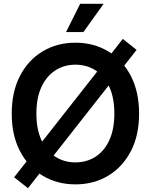

<svg xmlns="http://www.w3.org/2000/svg" viewBox="-20 -964 797 1015"><path d="M378.9 10.7Q282.2 10.7 206.1 -34.9Q129.9 -80.6 85.9 -164.6Q42 -248.5 42 -363.3Q42 -479 85.9 -563.2Q129.9 -647.5 206.1 -692.9Q282.2 -738.3 378.9 -738.3Q475.1 -738.3 551.3 -692.9Q627.4 -647.5 671.4 -563.2Q715.3 -479 715.3 -363.3Q715.3 -248 671.4 -164.1Q627.4 -80.1 551.3 -34.7Q475.1 10.7 378.9 10.7ZM378.9 -105.5Q438 -105.5 484.6 -135.3Q531.2 -165 557.9 -222.7Q584.5 -280.3 584.5 -363.3Q584.5 -446.8 557.9 -504.6Q531.2 -562.5 484.6 -592.3Q438 -622.1 378.9 -622.1Q319.3 -622.1 272.7 -592Q226.1 -562 199.2 -504.4Q172.4 -446.8 172.4 -363.3Q172.4 -280.3 199.2 -222.9Q226.1 -165.5 272.7 -135.5Q319.3 -105.5 378.9 -105.5ZM127.9 30.8 54.7 -26.9 629.4 -758.3 702.1 -700.2ZM329.1 -794.4 403.8 -943.8H527.8L420.9 -794.4Z"/></svg>

Font: Inter 24pt SemiBold
Style: Regular
Weight: 600
Designer: Rasmus Andersson
Foundry: rsms
Version: Version 4.001;git-66647c0bb